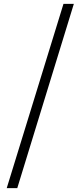

<svg xmlns="http://www.w3.org/2000/svg" viewBox="-20 -804 420 1001"><path d="M15 177H70L365 -784H311Z"/></svg>

Font: Noto Serif SC SemiBold
Style: Regular
Weight: 600
Designer: Ryoko NISHIZUKA 西塚涼子 (kana & ideographs); Frank Grießhammer (Latin, Greek & Cyrillic); Wenlong ZHANG 张文龙 (bopomofo); San
Foundry: Adobe
Version: Version 2.001;hotconv 1.1.0;makeotfexe 2.6.0